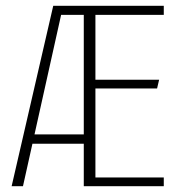

<svg xmlns="http://www.w3.org/2000/svg" viewBox="-20 -640 614 660"><path d="M268 -620H543V-589H308V-366H527L520 -336H308V-30H543V0H268ZM68 -146V-178H281V-146ZM20 0 163 -620H197L59 0ZM169 -589V-620H280V-589Z"/></svg>

Font: Smooch Sans Thin Light
Style: Regular
Weight: 300
Version: Version 1.010